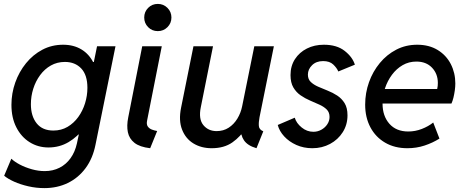

<svg xmlns="http://www.w3.org/2000/svg" viewBox="-20 -758 2403 992"><path d="M209 213.9Q167 213.9 126.5 204.6Q85.9 195.3 53.2 180.7Q20.5 166 1.5 149.9L38.6 62Q54.7 77.6 82.5 92.3Q110.4 106.9 144.3 116.5Q178.2 126 210.9 126Q253.4 126 287.6 108.6Q321.8 91.3 344.7 59.1Q367.7 26.9 377.4 -17.1L387.2 -63H371.1L400.9 -119.6L455.6 -387.7L437.5 -437.5H464.8L481.4 -519H576.7L473.6 -11.2Q459.5 60.5 422.1 110.8Q384.8 161.1 330.3 187.5Q275.9 213.9 209 213.9ZM230.5 3.9Q176.8 3.9 133.3 -23.2Q89.8 -50.3 64.5 -99.9Q39.1 -149.4 39.1 -216.3Q39.1 -275.9 58.8 -331.5Q78.6 -387.2 114.5 -431.4Q150.4 -475.6 199 -501.2Q247.6 -526.9 306.2 -526.9Q360.4 -526.9 400.6 -502.7Q440.9 -478.5 463.6 -432.4Q486.3 -386.2 486.3 -319.8Q486.3 -260.3 467.8 -202.6Q449.2 -145 415.3 -98.4Q381.3 -51.8 334.5 -23.9Q287.6 3.9 230.5 3.9ZM255.9 -83.5Q296.4 -83.5 328.9 -102.5Q361.3 -121.6 384.3 -153.3Q407.2 -185.1 419.4 -224.4Q431.6 -263.7 431.6 -304.2Q431.6 -370.6 399.7 -404.3Q367.7 -438 315.4 -438Q275.4 -438 242.9 -419.7Q210.4 -401.4 187.3 -369.9Q164.1 -338.4 151.9 -299.6Q139.6 -260.7 139.6 -219.7Q139.6 -158.2 169.4 -120.8Q199.2 -83.5 255.9 -83.5Z M755.9 7.8Q702.1 1.5 674.8 -20Q647.5 -41.5 640.6 -75Q633.8 -108.4 642.6 -151.9L714.8 -519H815.9L740.2 -136.2Q735.8 -115.7 743.4 -104.7Q751 -93.8 764.4 -88.6Q777.8 -83.5 792 -81.1ZM795.4 -597.2Q765.6 -597.2 745.4 -617.7Q725.1 -638.2 725.1 -667.5Q725.1 -696.8 745.4 -717.3Q765.6 -737.8 795.4 -737.8Q824.7 -737.8 845.2 -717.3Q865.7 -696.8 865.7 -667.5Q865.7 -638.2 845.2 -617.7Q824.7 -597.2 795.4 -597.2Z M1073.7 7.8Q1020 7.8 979.5 -16.8Q939 -41.5 920.7 -88.4Q902.3 -135.3 915.5 -201.2L979.5 -519H1080.6L1017.6 -204.6Q1004.9 -143.1 1030.5 -111.8Q1056.2 -80.6 1099.1 -80.6Q1134.3 -80.6 1161.4 -98.1Q1188.5 -115.7 1206.3 -145Q1224.1 -174.3 1231 -208.5L1293.9 -519H1395L1320.8 -151.9Q1315.9 -126 1317.4 -107.2Q1318.8 -88.4 1340.3 -79.6L1305.2 7.8Q1259.3 -5.4 1240.5 -33.2Q1221.7 -61 1227.5 -91.8L1261.7 -63H1197.8L1250.5 -97.2Q1223.6 -52.7 1180.9 -22.5Q1138.2 7.8 1073.7 7.8Z M1593.8 7.8Q1548.8 7.8 1511.2 -9Q1473.6 -25.9 1448.5 -53.2Q1423.3 -80.6 1415 -112.3L1502.9 -149.9Q1511.2 -121.6 1538.6 -99.4Q1565.9 -77.1 1599.1 -77.1Q1621.6 -77.1 1640.6 -87.9Q1659.7 -98.6 1671.1 -116Q1682.6 -133.3 1682.6 -153.8Q1682.6 -177.7 1668.2 -192.1Q1653.8 -206.5 1630.9 -217Q1607.9 -227.5 1582 -238.5Q1556.2 -249.5 1533.2 -265.4Q1510.3 -281.2 1495.6 -306.2Q1481 -331.1 1481 -370.1Q1481 -417 1503.9 -452.4Q1526.9 -487.8 1565.7 -507.3Q1604.5 -526.9 1653.3 -526.9Q1720.2 -526.9 1760.7 -495.1Q1801.3 -463.4 1813.5 -423.8L1728 -388.7Q1720.2 -407.2 1701.7 -424.8Q1683.1 -442.4 1649.4 -442.4Q1613.8 -442.4 1592.3 -421.1Q1570.8 -399.9 1570.8 -372.6Q1570.8 -348.6 1585.7 -334.5Q1600.6 -320.3 1623.8 -310.1Q1647 -299.8 1673.1 -289.6Q1699.2 -279.3 1722.4 -264.2Q1745.6 -249 1760.5 -224.9Q1775.4 -200.7 1775.4 -162.1Q1775.4 -113.8 1751 -75.2Q1726.6 -36.6 1685.3 -14.4Q1644 7.8 1593.8 7.8Z M2085 7.8Q2019 7.8 1970 -20.8Q1920.9 -49.3 1893.8 -100.1Q1866.7 -150.9 1866.7 -217.3Q1866.7 -277.8 1886.5 -333.3Q1906.2 -388.7 1942.4 -432.4Q1978.5 -476.1 2027.6 -501.5Q2076.7 -526.9 2135.3 -526.9Q2196.8 -526.9 2241.2 -499.8Q2285.6 -472.7 2309.1 -427Q2332.5 -381.3 2332.5 -326.7Q2332.5 -310.1 2329.8 -290.8Q2327.1 -271.5 2322.8 -253.7Q2318.4 -235.8 2312.5 -223.1H1936L1949.2 -298.3H2238.8Q2240.7 -306.2 2241.5 -314.2Q2242.2 -322.3 2242.2 -329.6Q2242.2 -376.5 2212.2 -408.2Q2182.1 -439.9 2131.3 -439.9Q2092.3 -439.9 2060.3 -421.4Q2028.3 -402.8 2005.1 -371.6Q1981.9 -340.3 1969.2 -301.8Q1956.5 -263.2 1956.5 -222.7Q1956.5 -158.7 1991.7 -118.7Q2026.9 -78.6 2089.4 -78.6Q2125.5 -78.6 2159.4 -91.8Q2193.4 -105 2218.3 -125L2250.5 -42Q2215.8 -20 2173.8 -6.1Q2131.8 7.8 2085 7.8Z"/></svg>

Font: Reddit Sans Medium
Style: Italic
Weight: 500
Italic angle: -11.25°
Designer: Stephen Hutchings
Version: Version 1.013